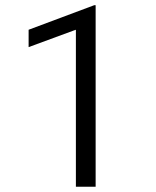

<svg xmlns="http://www.w3.org/2000/svg" viewBox="-20 -727 602 740"><path d="M348.6 -7.3H272.5V-602.1V-612.3L262.7 -608.9L90.3 -545.4V-612.3L343.3 -707H348.6Z"/></svg>

Font: Vazir Light UI
Style: Light-UI
Weight: 300
Designer: Saber Rastikerdar
Foundry: Saber Rastikerdar
Version: Version 30.0.0